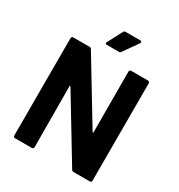

<svg xmlns="http://www.w3.org/2000/svg" viewBox="-204 -1020 1074 1154"><g transform="rotate(30 332.5 -443.0)"><path d="M475 -700H592Q597 -700 600.5 -696.5Q604 -693 604 -688V-12Q604 -7 600.5 -3.5Q597 0 592 0H479Q469 0 465 -8L206 -436Q204 -439 202 -438.5Q200 -438 200 -434L202 -12Q202 -7 198.5 -3.5Q195 0 190 0H73Q68 0 64.5 -3.5Q61 -7 61 -12V-688Q61 -693 64.5 -696.5Q68 -700 73 -700H186Q196 -700 200 -692L458 -266Q460 -263 462 -263.5Q464 -264 464 -268L463 -688Q463 -693 466.5 -696.5Q470 -700 475 -700ZM262 -776 315 -877Q319 -886 330 -886H431Q438 -886 440.5 -881.5Q443 -877 439 -871L368 -770Q363 -762 354 -762H270Q263 -762 261 -766Q259 -770 262 -776Z"/></g></svg>

Font: UMi
Style: Bold
Weight: 700
Designer: Peter Middis
Foundry: We Are UMi
Version: Version 1.0